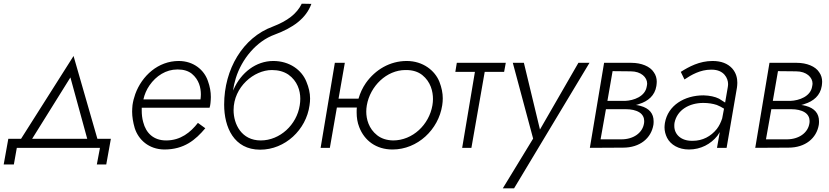

<svg xmlns="http://www.w3.org/2000/svg" viewBox="-25 -800 4485 1039"><path d="M516 0 499 90H550L575 -49H502L373 -497L89 -49H20L-5 90H50L66 0ZM356 -381 447 -49H149Z M1046 -135C1006 -84 953 -40 874 -40C806 -40 765 -80 750 -139C744 -160 742 -181 742 -203C742 -208 742 -212 742 -217H1109C1112 -225 1113 -234 1114 -242C1115 -253 1116 -265 1116 -275C1116 -303 1111 -332 1100 -362C1080 -421 1023 -470 942 -470C831 -470 743 -390 707 -291C700 -271 695 -252 692 -231C691 -219 690 -207 690 -196C690 -168 695 -138 704 -107C724 -44 780 8 864 9C972 9 1033 -43 1086 -106ZM751 -262C757 -289 768 -315 784 -338C820 -390 874 -424 934 -424C935 -424 937 -424 938 -424C969 -424 994 -416 1013 -401C1052 -369 1062 -325 1062 -289C1062 -280 1061 -271 1060 -262Z M1188 -234C1188 -111 1241 10 1383 10C1518 10 1632 -98 1650 -230C1652 -243 1653 -255 1653 -267C1653 -297 1646 -327 1633 -358C1608 -421 1542 -470 1454 -470C1360 -470 1280 -407 1240 -318C1239 -315 1237 -313 1236 -310C1239 -332 1244 -354 1251 -377C1283 -480 1362 -577 1462 -613C1559 -649 1631 -699 1660 -779L1608 -780C1581 -725 1531 -687 1451 -656C1289 -597 1188 -425 1188 -234ZM1446 -421C1481 -421 1511 -413 1536 -396C1584 -362 1600 -310 1600 -266C1600 -254 1599 -242 1597 -230C1581 -125 1490 -40 1386 -40C1282 -40 1239 -128 1239 -204L1234 -207L1239 -204C1239 -330 1350 -421 1446 -421Z M1787 -460 1710 0H1760L1798 -218H1906C1905 -209 1905 -200 1905 -191C1905 -164 1909 -137 1919 -112C1947 -39 2011 9 2099 9C2235 9 2348 -99 2368 -230C2370 -243 2371 -255 2371 -268C2371 -296 2365 -326 2353 -357C2329 -418 2264 -470 2176 -470C2085 -470 2006 -423 1955 -351C1937 -325 1924 -297 1915 -266H1807L1841 -460ZM1960 -230C1978 -334 2067 -421 2169 -421C2170 -421 2172 -421 2173 -421C2208 -421 2237 -412 2260 -394C2306 -357 2318 -305 2318 -264C2318 -253 2317 -242 2315 -230C2297 -125 2208 -40 2102 -40C2067 -41 2039 -50 2016 -68C1970 -104 1957 -156 1957 -196C1957 -207 1958 -218 1960 -230Z M2447 -460 2439 -411H2545L2476 0H2526L2598 -411H2703L2712 -460Z M3165 -460H3105L2897 -99L2810 -460H2750L2860 -50L2696 219H2757Z M3244 -460 3167 0 3347 -1C3438 -1 3499 -52 3511 -125C3512 -132 3512 -138 3512 -144C3512 -185 3489 -214 3441 -227C3433 -229 3425 -231 3416 -232C3422 -233 3428 -235 3433 -237C3482 -252 3519 -283 3527 -335C3528 -343 3529 -351 3529 -358C3529 -376 3524 -394 3513 -409C3493 -441 3445 -460 3392 -460ZM3262 -254 3290 -415 3388 -414C3445 -414 3477 -381 3477 -348C3477 -343 3476 -338 3475 -333C3467 -278 3405 -256 3357 -254ZM3225 -46 3254 -209H3363C3390 -209 3416 -204 3435 -192C3454 -180 3461 -162 3461 -146C3461 -141 3461 -137 3460 -132C3452 -81 3403 -46 3338 -46Z M3679 -370C3716 -395 3765 -423 3822 -423C3824 -423 3825 -423 3827 -423C3892 -423 3915 -377 3915 -345C3915 -339 3914 -332 3913 -326L3899 -245C3889 -252 3878 -259 3866 -266C3844 -277 3816 -283 3782 -284C3679 -284 3589 -230 3573 -134C3572 -126 3571 -118 3571 -111C3571 -91 3576 -72 3585 -54C3604 -17 3647 9 3703 9C3767 9 3821 -20 3857 -65C3862 -72 3866 -78 3870 -85L3855 0H3907L3963 -326C3964 -335 3965 -343 3965 -352C3965 -375 3960 -404 3937 -430C3913 -456 3878 -470 3831 -470C3760 -470 3703 -439 3659 -411ZM3625 -135C3639 -206 3706 -243 3781 -243C3808 -243 3833 -239 3854 -232C3867 -227 3880 -220 3893 -212L3883 -159C3876 -138 3867 -119 3854 -102C3822 -62 3777 -38 3724 -38C3722 -38 3721 -38 3719 -38C3660 -38 3624 -73 3624 -118C3624 -123 3624 -129 3625 -135Z M4139 -460 4062 0 4242 -1C4333 -1 4394 -52 4406 -125C4407 -132 4407 -138 4407 -144C4407 -185 4384 -214 4336 -227C4328 -229 4320 -231 4311 -232C4317 -233 4323 -235 4328 -237C4377 -252 4414 -283 4422 -335C4423 -343 4424 -351 4424 -358C4424 -376 4419 -394 4408 -409C4388 -441 4340 -460 4287 -460ZM4157 -254 4185 -415 4283 -414C4340 -414 4372 -381 4372 -348C4372 -343 4371 -338 4370 -333C4362 -278 4300 -256 4252 -254ZM4120 -46 4149 -209H4258C4285 -209 4311 -204 4330 -192C4349 -180 4356 -162 4356 -146C4356 -141 4356 -137 4355 -132C4347 -81 4298 -46 4233 -46Z"/></svg>

Font: Jost Light
Style: Italic
Weight: 300
Italic angle: -5°
Version: Version 3.710